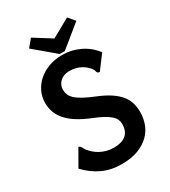

<svg xmlns="http://www.w3.org/2000/svg" viewBox="-199 -898 897 1014"><g transform="rotate(-30 250.0 -391.5)"><path d="M27.8 0ZM380.9 -461.9Q373.5 -462.4 370.4 -464.8Q367.2 -467.3 365.5 -471.2Q363.8 -475.1 362.8 -479.7Q361.8 -484.4 358.9 -488.8Q342.3 -513.7 312.5 -530.3Q282.7 -546.9 242.2 -546.9Q224.6 -546.9 210.2 -541.3Q195.8 -535.6 185.8 -526.1Q175.8 -516.6 170.4 -504.2Q165 -491.7 165 -478Q165 -461.9 170.7 -447.5Q176.3 -433.1 191.2 -419.2Q206.1 -405.3 231.7 -391.1Q257.3 -377 296.9 -360.8Q344.2 -341.8 375.7 -321Q407.2 -300.3 426 -277.1Q444.8 -253.9 452.4 -227.8Q460 -201.7 460 -171.9Q460 -136.7 448 -102.5Q436 -68.4 409.4 -41.7Q382.8 -15.1 340.8 1.5Q298.8 18.1 238.8 18.1Q175.3 18.1 123 -6.1Q70.8 -30.3 27.8 -76.2L85 -175.8Q90.8 -174.3 94 -171.4Q97.2 -168.5 99.6 -164.6Q102.1 -160.6 104.5 -155.8Q106.9 -150.9 110.8 -145Q121.1 -132.3 134.5 -120.1Q147.9 -107.9 165 -98.6Q182.1 -89.4 202.6 -83.7Q223.1 -78.1 248 -78.1Q293.9 -78.1 320.1 -99.4Q346.2 -120.6 346.2 -166Q346.2 -180.2 340.3 -193.1Q334.5 -206.1 320.6 -218.5Q306.6 -231 283.2 -243.9Q259.8 -256.8 224.1 -271Q177.2 -290 144 -311Q110.8 -332 89.6 -356Q68.4 -379.9 58.6 -406.7Q48.8 -433.6 48.8 -463.9Q48.8 -500.5 64 -532.2Q79.1 -564 106.2 -587.9Q133.3 -611.8 170.7 -625.5Q208 -639.2 252.9 -639.2Q309.6 -639.2 359.4 -615.2Q409.2 -591.3 443.8 -545.9ZM408.7 -757.8 275.9 -649.9H245.1L119.1 -755.9L156.7 -800.8L261.7 -734.9L375 -797.9Z"/></g></svg>

Font: InconsolataGo
Style: Bold
Weight: 700
Designer: Raph Levien, Kirill Tkachev(cyreal.org)
Foundry: Raph Levien, Kirill Tkachev(cyreal.org)
Version: Version 1.015; ttfautohint (v0.92) -l 8 -r 50 -G 200 -x 14 -